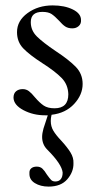

<svg xmlns="http://www.w3.org/2000/svg" viewBox="-20 -416 366 711"><path d="M186 -227Q236 -194 261 -168Q286 -142 286 -105Q286 -65 254.5 -31Q223 3 171 9Q168 21 168 32Q168 52 177.5 68Q187 84 206 104Q229 129 241 148.5Q253 168 252 188Q253 220 229.5 247.5Q206 275 160 275Q130 275 109 262Q88 249 89 226Q88 214 95.5 207.5Q103 201 116 201Q129 201 137 208.5Q145 216 154 231Q164 245 169.5 250.5Q175 256 185 256Q198 256 205 247.5Q212 239 212 223Q209 192 155 138Q136 119 136 91Q136 78 141 60L157 11H147Q103 11 67 -8Q31 -27 30 -54Q30 -70 39.5 -78Q49 -86 64 -86Q77 -86 87 -78.5Q97 -71 109 -56Q127 -35 142 -25Q157 -15 182 -15Q233 -15 233 -67Q232 -103 208 -127.5Q184 -152 137 -182Q89 -213 66 -237Q43 -261 43 -297Q43 -339 82 -367.5Q121 -396 175 -396Q219 -396 249.5 -381Q280 -366 280 -342Q281 -328 271.5 -319.5Q262 -311 248 -311Q232 -311 221.5 -318Q211 -325 199 -339Q183 -356 171 -364Q159 -372 137 -372Q94 -372 94 -334Q94 -303 117 -280.5Q140 -258 186 -227Z"/></svg>

Font: Cormorant Upright Medium
Style: Regular
Weight: 500
Designer: Christian Thalmann (Catharsis Fonts)
Foundry: Catharsis Fonts
Version: Version 3.302